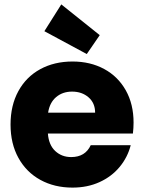

<svg xmlns="http://www.w3.org/2000/svg" viewBox="-20 -846 656 874"><path d="M588 -288Q588 -264 585 -238H198Q202 -186 231.5 -158.5Q261 -131 304 -131Q368 -131 393 -185H575Q561 -130 524.5 -86Q488 -42 433 -17Q378 8 310 8Q228 8 164 -27Q100 -62 64 -127Q28 -192 28 -279Q28 -366 63.5 -431Q99 -496 163 -531Q227 -566 310 -566Q391 -566 454 -532Q517 -498 552.5 -435Q588 -372 588 -288ZM413 -333Q413 -377 383 -403Q353 -429 308 -429Q265 -429 235.5 -404Q206 -379 199 -333ZM182 -704 259 -826 434 -686 375 -600Z"/></svg>

Font: Fz Poppins
Style: Bold
Weight: 700
Designer: Ninad Kale (Devanagari), Jonny Pinhorn (Latin)
Foundry: Indian Type Foundry
Version: Vit hóa bi Vntype.Com & FontZin.Com